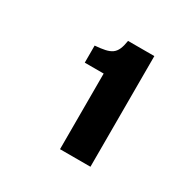

<svg xmlns="http://www.w3.org/2000/svg" viewBox="-101 -918 601 601"><g transform="rotate(30 200.0 -617.0)"><path d="M185 -416.7H295V-816.7H200C191.7 -764.2 175 -756.7 116.7 -751.7V-690H185Z"/></g></svg>

Font: Familjen Grotesk GF
Style: Bold
Weight: 700
Designer: Anders Wikstroem, Jonas Baeckman, Matilda Gysing, Kristian Moeller
Foundry: Familjen STHLM AB
Version: Version 2.000; Beta; Release 4; Build 6